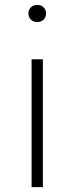

<svg xmlns="http://www.w3.org/2000/svg" viewBox="-20 -764 304 784"><path d="M155 0H109V-522H155ZM168 -709Q168 -694 158 -684Q148 -674 132 -674Q116 -674 106 -684Q96 -694 96 -709Q96 -724 106 -734Q116 -744 132 -744Q148 -744 158 -734Q168 -724 168 -709Z"/></svg>

Font: FiraGO ExtraLight
Style: Regular
Weight: 200
Designer: bBox Type
Foundry: bBox Type GmbH
Version: Version 1.001